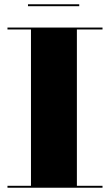

<svg xmlns="http://www.w3.org/2000/svg" viewBox="-20 -879 514 899"><path d="M111 -859H351V-850H111ZM15 -9H125V-741H15V-750H460V-741H340V-9H460V0H15Z"/></svg>

Font: Bodoni* 24pt Fatface
Style: Regular
Weight: 900
Version: Version 2.3